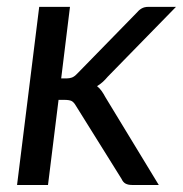

<svg xmlns="http://www.w3.org/2000/svg" viewBox="-20 -526 520 546"><path d="M28.5 0ZM179 -506.5 154 -303H169Q177.5 -303 184.5 -305.5Q191.5 -308 200 -317L367.5 -488.5Q374.5 -497 382.5 -501.8Q390.5 -506.5 402 -506.5H480.5L286.5 -308Q272 -290.5 256 -281Q263.5 -275 269 -267.2Q274.5 -259.5 279.5 -250L431.5 0H355.5Q344.5 0 337.2 -3.8Q330 -7.5 325.5 -17.5L196 -225Q190 -235.5 183.5 -238.8Q177 -242 163 -242H146.5L116.5 0H28.5L91.5 -506.5Z"/></svg>

Font: Lato
Style: Italic
Weight: 400
Italic angle: -7°
Designer: Lukasz Dziedzic
Foundry: tyPoland Lukasz Dziedzic
Version: Version 2.007; 2014-02-27